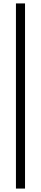

<svg xmlns="http://www.w3.org/2000/svg" viewBox="-20 -825 239 1120"><path d="M73 275V-805H126V275Z"/></svg>

Font: Platypi Light Medium
Style: Regular
Weight: 500
Version: Version 1.200